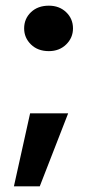

<svg xmlns="http://www.w3.org/2000/svg" viewBox="-20 -533 320 676"><path d="M152 -353Q113 -353 89 -376.5Q65 -400 65 -433Q65 -467 89 -490Q113 -513 152 -513Q189 -513 213 -490Q237 -467 237 -433Q237 -400 213 -376.5Q189 -353 152 -353ZM29 123 86 -134H220L120 123Z"/></svg>

Font: DM Sans 20pt ExtraBold
Style: Regular
Weight: 800
Version: Version 4.004;gftools[0.9.30]